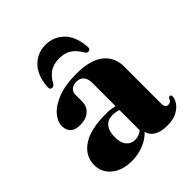

<svg xmlns="http://www.w3.org/2000/svg" viewBox="-193 -792 921 921"><g transform="rotate(-45 267.0 -332.0)"><path d="M26.5 -102.5Q26.5 -164 80.2 -200.8Q134 -237.5 241 -237.5Q274 -237.5 299 -230V-389Q299 -416 286 -431.2Q273 -446.5 250 -446.5Q227 -446.5 214.2 -435.2Q201.5 -424 201.5 -407.5V-359.5Q201.5 -326.5 178.2 -306.2Q155 -286 115.5 -286Q49 -286 49 -346Q49 -375.5 74.5 -405Q100 -434.5 150.2 -454Q200.5 -473.5 275.5 -473.5Q370 -473.5 416.2 -436.5Q462.5 -399.5 462.5 -334V-82.5Q462.5 -56 483 -56Q500.5 -56 507.5 -75.5Q511.5 -81.5 516.5 -81.5Q525.5 -81.5 525.5 -69.5Q525.5 -54.5 513.2 -35.5Q501 -16.5 475.5 -2.5Q450 11.5 409.5 11.5Q366 11.5 340.8 -4Q315.5 -19.5 310.5 -45Q285 -17.5 247.2 -3Q209.5 11.5 168 11.5Q105 11.5 65.8 -20.5Q26.5 -52.5 26.5 -102.5ZM191 -128.5Q191 -89 207.8 -69.2Q224.5 -49.5 251 -49.5Q277 -49.5 299 -66.5V-204Q280 -211 258 -211Q226.5 -211 208.8 -189.8Q191 -168.5 191 -128.5ZM269 -584Q234.5 -584 208.8 -568.8Q183 -553.5 164 -518.5Q157 -507.5 147.5 -507.5Q131 -507.5 133 -528.5Q139 -601.5 177 -639Q215 -676.5 269 -676.5Q324 -676.5 362 -639Q400 -601.5 405.5 -528.5Q408 -507.5 391 -507.5Q382 -507.5 375 -518.5Q356.5 -551.5 331.8 -567.8Q307 -584 269 -584Z"/></g></svg>

Font: Fraunces 72pt S000
Style: Bold
Weight: 700
Version: Version 1.000; ttfautohint (v1.8.3)